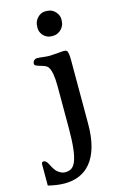

<svg xmlns="http://www.w3.org/2000/svg" viewBox="-183 -814 709 1127"><g transform="rotate(-15 171.0 -250.5)"><path d="M162.1 -626Q145 -646.5 145 -669.9Q145 -693.4 150.6 -707.3Q156.2 -721.2 166 -731.4Q187 -753.4 212.9 -753.4Q238.8 -753.4 252.7 -746.8Q266.6 -740.2 275.4 -729.5Q293.9 -707.5 293.9 -685.1Q293.9 -662.6 288.6 -649.4Q283.2 -636.2 273.4 -625.7Q263.7 -615.2 249.8 -608.6Q235.8 -602.1 217.5 -602.1Q199.2 -602.1 185.3 -608.6Q171.4 -615.2 162.1 -626ZM-36.1 110.4Q-36.1 94.7 -22.9 94.7Q-9.3 94.7 2.9 117.2Q22.5 157.7 38.1 170.4Q62 189.5 83 189.5Q104 189.5 119.4 181.2Q134.8 172.9 146.5 147.5Q170.4 93.3 170.4 -50.8V-310.5Q170.4 -397.5 149.4 -428.7Q140.1 -441.4 114.7 -448.5Q89.4 -455.6 79.6 -460.4Q69.8 -465.3 69.8 -471.9Q69.8 -478.5 71.3 -482.9Q72.8 -487.3 76.2 -491.2Q85 -500.5 96.9 -500.5Q108.9 -500.5 115.7 -499.5Q122.6 -498.5 130.9 -497.6Q154.8 -494.6 173.8 -494.6L256.3 -500.5Q274.9 -500.5 279.3 -492.7Q286.6 -479.5 286.6 -438V-50.8Q286.6 105 223.1 182.6Q166 252 63 252Q19.5 252 -36.1 238.3Z"/></g></svg>

Font: Stoke
Style: Regular
Weight: 400
Designer: Nicole Fally
Foundry: Nicole Fally
Version: Version 1.002